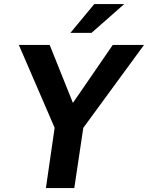

<svg xmlns="http://www.w3.org/2000/svg" viewBox="-20 -950 748 970"><path d="M212 0 256 -304.4 75.2 -723H231L348.4 -430.1L549.7 -723H707.6L400.8 -304.1L355.4 0ZM335.8 -784.1 456.4 -929.6H607.8L442.5 -784.1Z"/></svg>

Font: Public Sans Thin
Style: Italic
Weight: 100
Italic angle: -8°
Designer: The Public Sans project authors (U.S. Web Design System). Libre Franklin designed by Pablo Impallari and Rodrigo Fuenzal
Version: Version 2.000